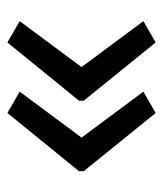

<svg xmlns="http://www.w3.org/2000/svg" viewBox="20 -530 450 531"><g transform="rotate(90 245.5 -264.0)"><path d="M453 -257 292 -59 233 -93 360 -264 233 -435 292 -469 453 -270ZM258 -257 97 -59 38 -93 165 -264 38 -435 97 -469 258 -270Z"/></g></svg>

Font: Noto Sans Khmer SemiCondensed
Style: Regular
Weight: 400
Width: 4
Designer: Danh Hong and the Monotype Design Team
Foundry: Monotype Imaging Inc.
Version: Version 2.004